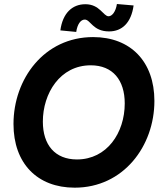

<svg xmlns="http://www.w3.org/2000/svg" viewBox="-20 -894 788 932"><path d="M342.5 17C579.5 17 729.5 -185 729.5 -404C729.5 -595 614 -714 432 -714C194 -714 45.5 -510.5 45.5 -292C45.5 -101.5 160.5 17 342.5 17ZM188 -303.5C188 -441 271.5 -577 420.5 -577C527.5 -577 585.5 -505 585.5 -392C585.5 -249 499 -120 353.5 -120C247 -120 188 -190.5 188 -303.5ZM273 -746.5 350 -739C355.5 -777 372 -799 391.5 -799C419.5 -799 430 -741.5 509.5 -741.5C572.5 -741.5 617 -783.5 628.5 -867.5L547.5 -874.5C542 -837.5 524 -815 507 -815C481.5 -815 464.5 -873.5 394.5 -873.5C330 -873.5 284 -829.5 273 -746.5Z"/></svg>

Font: HK Grotesk ExtraBold
Style: Italic
Weight: 800
Italic angle: -16°
Designer: Alfredo Marco Pradil
Foundry: Hanken Design Co.
Version: Version 3.001;FEAKit 1.0